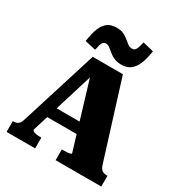

<svg xmlns="http://www.w3.org/2000/svg" viewBox="-218 -1116 1193 1268"><g transform="rotate(30 379.0 -482.0)"><path d="M177 -300H448L453 -219H173ZM297 -647 325 -619 166 -103Q166 -97 173.5 -92Q181 -87 194 -84.5Q207 -82 225 -82H236V0H18V-82H23Q45 -82 59 -93Q73 -104 82 -136L263 -714H493L676 -128Q685 -101 699 -91.5Q713 -82 735 -82H740V0H392V-82H405Q423 -82 436.5 -83.5Q450 -85 457 -87.5Q464 -90 464 -93ZM451 -763Q423 -763 403 -770.5Q383 -778 368.5 -788.5Q354 -799 342 -809.5Q330 -820 319.5 -827Q309 -834 297 -834Q283 -834 275 -826Q267 -818 262.5 -802Q258 -786 253 -762L170 -781Q179 -842 194.5 -881.5Q210 -921 236.5 -940.5Q263 -960 306 -960Q332 -960 350.5 -953Q369 -946 383.5 -935.5Q398 -925 410 -914.5Q422 -904 433.5 -897Q445 -890 460 -890Q474 -890 482 -898.5Q490 -907 495.5 -923.5Q501 -940 506 -964L589 -944Q580 -881 562.5 -841Q545 -801 518 -782Q491 -763 451 -763Z"/></g></svg>

Font: Roboto Serif ExtraBold
Style: Regular
Weight: 800
Designer: Greg Gazdowicz
Foundry: Commercial Type
Version: Version 1.008